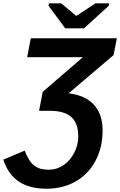

<svg xmlns="http://www.w3.org/2000/svg" viewBox="-64 -916 717 1144"><path d="M213.4 208.5Q110.8 208.5 47.4 165.3Q-16.1 122.1 -44.4 35.2L83 -18.6Q102.5 29.8 120.6 51.8Q138.7 73.7 163.8 84.5Q189 95.2 226.6 95.2Q274.9 95.2 315.2 67.4Q355.5 39.6 378.9 -7.1Q402.3 -53.7 402.3 -102.1Q402.3 -180.7 361.6 -218.3Q320.8 -255.9 231.4 -255.9H168.9L190.4 -368.7L429.7 -575.2H97.7L119.6 -688H632.3L612.8 -587.9L344.7 -359.9Q443.4 -348.6 495.4 -292Q547.4 -235.4 547.4 -139.6Q547.4 -37.1 504.6 42.7Q461.9 122.6 386 165.5Q310.1 208.5 213.4 208.5ZM436.5 -747.1H324.7L225.1 -881.8L227.5 -896H300.8L389.6 -821.8H391.6L504.9 -896H587.4L584.5 -881.8Z"/></svg>

Font: Liberation Sans
Style: Bold Italic
Weight: 700
Italic angle: -12°
Designer: Steve Matteson
Foundry: Ascender Corporation
Version: Version 2.1.5